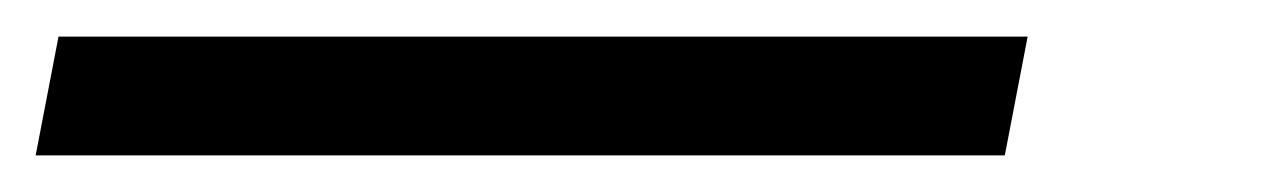

<svg xmlns="http://www.w3.org/2000/svg" viewBox="-62 95 702 105"><path d="M-42.5 180H487.5L500 115H-30Z"/></svg>

Font: Monaspace Krypton ExtraBold
Style: Italic
Weight: 800
Italic angle: -11°
Designer: Riley Cran & the Lettermatic Team
Foundry: Lettermatic
Version: Version 1.101 (Monaspace Krypton)